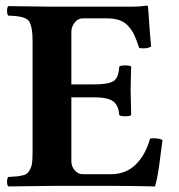

<svg xmlns="http://www.w3.org/2000/svg" viewBox="-20 -669 644 691"><path d="M317.9 -365.2Q370.1 -365.2 388.7 -377.2Q407.2 -389.2 409.2 -429.2Q413.6 -433.6 430.7 -433.6Q447.8 -433.6 452.1 -429.2Q450.2 -369.6 450.2 -342.8Q450.2 -325.2 452.1 -254.9Q447.8 -250.5 430.7 -250.5Q413.6 -250.5 409.2 -254.9Q406.7 -289.6 387.5 -304.2Q368.2 -318.8 317.9 -318.8H236.8V-89.8Q236.8 -69.8 249 -55.9Q261.2 -42 277.8 -42H378.9Q433.1 -42 468.5 -76.9Q503.9 -111.8 520 -169.9Q529.8 -172.4 543.5 -170.9Q557.1 -169.4 564.9 -165Q562.5 -150.4 558.1 -113.8Q553.7 -77.1 549.1 -48.8Q544.4 -20.5 538.1 2Q447.8 0 399.9 0H165Q58.6 1 9.8 2Q5.4 -2.4 5.4 -15.1Q5.4 -27.8 9.8 -32.2Q30.3 -33.2 40.8 -34.2Q51.3 -35.2 63 -38.3Q74.7 -41.5 79.8 -46.9Q85 -52.2 89.8 -62.5Q94.7 -72.8 95.9 -86.7Q97.2 -100.6 97.2 -122.1V-522Q97.2 -547.4 94.5 -563Q91.8 -578.6 86.9 -588.6Q82 -598.6 70.1 -603.5Q58.1 -608.4 45.9 -610.1Q33.7 -611.8 9.8 -612.8Q5.4 -617.2 5.4 -629.9Q5.4 -642.6 9.8 -647L164.1 -645H459Q484.9 -645 507.8 -648.9Q512.2 -648.9 512.2 -646Q513.2 -643.1 514.9 -615.7Q516.6 -588.4 519.3 -553.5Q522 -518.6 523.9 -501Q506.3 -492.2 481 -496.1Q471.7 -524.9 463.6 -542.2Q455.6 -559.6 442.1 -574.7Q428.7 -589.8 409.7 -596.4Q390.6 -603 362.8 -603H277.8Q260.7 -603 248.8 -587.9Q236.8 -572.8 236.8 -554.2V-365.2Z"/></svg>

Font: Linux Libertine G
Style: Bold
Weight: 700
Designer: Philipp H. Poll
Foundry: Philipp H. Poll
Version: Version 5.0.3